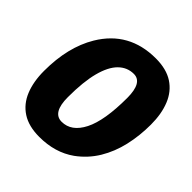

<svg xmlns="http://www.w3.org/2000/svg" viewBox="-191 -847 992 992"><g transform="rotate(45 305.0 -350.5)"><path d="M247 6Q169.5 6 120 -26Q70.5 -58 46.8 -116.2Q23 -174.5 23 -253Q23 -426.5 93.5 -544.5Q191 -707 386 -707Q463.5 -707 513 -674.8Q562.5 -642.5 586.2 -584Q610 -525.5 610 -447Q610 -366 593 -291.8Q576 -217.5 539 -156.2Q502 -95 443 -52Q361.5 6 247 6ZM273 -131Q344 -131 385 -211.8Q426 -292.5 426 -458Q426 -570 362.5 -570Q314.5 -570 279.2 -535.2Q244 -500.5 225 -428.5Q206 -356.5 206 -244Q206 -131 273 -131Z"/></g></svg>

Font: Argentum Novus
Style: Bold Italic
Weight: 700
Designer: Julieta Ulanovsky (font) & Cristiano Sobral (main changes)
Foundry: Julieta Ulanovsky (font) & Cristiano Sobral (main changes)
Version: Version 3.00;November 27, 2020;FontCreator 13.0.0.2655 64-bi